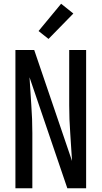

<svg xmlns="http://www.w3.org/2000/svg" viewBox="-20 -1001 540 1021"><path d="M62 0V-735H162L363 -145Q359 -219 353.5 -293Q348 -367 348 -441V-735H438V0H338L137 -590Q141 -516 146.5 -442Q152 -368 152 -294V0ZM238 -794 185 -836 305 -981 370 -929Z"/></svg>

Font: Iosevka Term Medium
Style: Regular
Weight: 500
Monospace: yes
Designer: Belleve Invis
Foundry: Belleve Invis
Version: Version 26.3.1